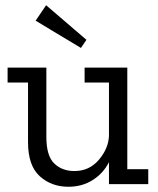

<svg xmlns="http://www.w3.org/2000/svg" viewBox="-20 -703 602 733"><path d="M310 -551 289 -520 116 -624 156 -683ZM546 0H396V-84Q375 -42 334.5 -16Q294 10 241 10Q176 10 131.5 -30.5Q87 -71 87 -160V-388H9V-445H157V-180Q157 -108 187 -79Q217 -50 264 -50Q321 -50 357.5 -93Q394 -136 396 -184V-388H303V-445H466V-57H546Z"/></svg>

Font: Zilla Slab
Style: Regular
Weight: 400
Designer: Typotheque.com
Foundry: Typotheque type foundry
Version: Version 1.1; 2017; ttfautohint (v1.6)